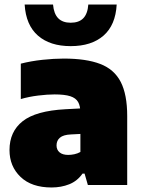

<svg xmlns="http://www.w3.org/2000/svg" viewBox="-20 -818 628 849"><path d="M208 11Q119.5 11 70.8 -35.8Q22 -82.5 22 -154.5Q22 -236 80.2 -282Q138.5 -328 269.5 -335L364 -340L388 -228.5L293 -223.5Q260 -222 245 -209.2Q230 -196.5 230 -175Q230 -155.5 243.5 -144.2Q257 -133 281.5 -133Q294.5 -133 308.8 -136Q323 -139 335.5 -146V-319.5Q335.5 -349 325.5 -366.8Q315.5 -384.5 290.8 -392.5Q266 -400.5 221.5 -400.5Q189.5 -400.5 148.8 -395.5Q108 -390.5 72 -380V-536.5Q116.5 -548 167.5 -553.5Q218.5 -559 262 -559Q361.5 -559 423.2 -535.2Q485 -511.5 513.8 -455.8Q542.5 -400 542.5 -305V0H368.5L354 -50.5H345Q322 -17.5 286.2 -3.2Q250.5 11 208 11ZM292.5 -614Q201 -614 147.8 -660.5Q94.5 -707 89 -798H214.5Q218 -757 237.5 -737.2Q257 -717.5 292.5 -717.5Q329 -717.5 348.2 -737.2Q367.5 -757 370.5 -798H496Q491 -707 437.8 -660.5Q384.5 -614 292.5 -614Z"/></svg>

Font: Encode Sans Condensed Thin Black
Style: Regular
Weight: 900
Version: Version 3.002